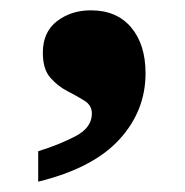

<svg xmlns="http://www.w3.org/2000/svg" viewBox="-20 -195 359 372"><path d="M156 -175Q206 -175 234 -142Q262 -109 262 -53Q262 20 211 75.5Q160 131 54 157V98Q96 85 127 68.5Q158 52 158 25Q158 9 143.5 0Q129 -9 110.5 -18.5Q92 -28 77.5 -44.5Q63 -61 63 -93Q63 -133 90.5 -154Q118 -175 156 -175Z"/></svg>

Font: Noto Serif Sinhala Black
Style: Regular
Weight: 900
Designer: Jelle Bosma - Monotype Design Team
Foundry: Monotype Imaging Inc.
Version: Version 2.007; ttfautohint (v1.8.4.7-5d5b)